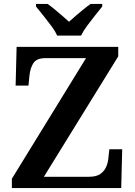

<svg xmlns="http://www.w3.org/2000/svg" viewBox="-20 -951 682 971"><path d="M40 0V-47L415 -657H211Q165 -657 149 -632Q133 -607 129 -569L124 -518H59L64 -714H578V-666L202 -57H430Q467 -57 487 -71Q507 -85 516.5 -106Q526 -127 528 -151L533 -196H598L593 0ZM269 -771Q259 -794 239 -820.5Q219 -847 198.5 -873Q178 -899 162 -918V-931H221Q237 -920 256 -904Q275 -888 294.5 -871.5Q314 -855 329 -841Q344 -855 363.5 -871.5Q383 -888 402.5 -904Q422 -920 438 -931H497V-918Q482 -899 461 -873Q440 -847 420.5 -820.5Q401 -794 390 -771Z"/></svg>

Font: Noto Rashi Hebrew SemiBold
Style: Regular
Weight: 600
Version: Version 1.006